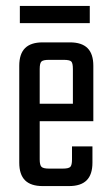

<svg xmlns="http://www.w3.org/2000/svg" viewBox="-20 -628 370 648"><path d="M114 -395V-90Q114 -71 120 -65Q126 -59 145 -59H169V0H124Q84 0 64.5 -19.5Q45 -39 45 -79V-406Q45 -446 64.5 -465.5Q84 -485 124 -485H176V-426H145Q126 -426 120 -420.5Q114 -415 114 -395ZM226 -229V-395Q226 -415 220.5 -420.5Q215 -426 195 -426H161V-485H216Q256 -485 275.5 -465.5Q295 -446 295 -406V-229ZM223 -90V-134H292V-79Q292 -39 272.5 -19.5Q253 0 213 0H161V-59H192Q212 -59 217.5 -65Q223 -71 223 -90ZM295 -278V-219H75V-278ZM47 -550V-608H283V-550Z"/></svg>

Font: Teko Variable Light
Style: Regular
Weight: 300
Designer: Manushi Parikh, Jonny Pinhorn
Foundry: Indian Type Foundry
Version: Version 3.000